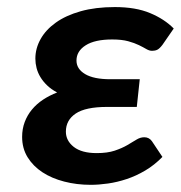

<svg xmlns="http://www.w3.org/2000/svg" viewBox="-20 -512 507 538"><path d="M435.1 -386.2Q426.8 -375.5 420.7 -372.6Q414.6 -369.6 406.2 -369.6Q398.4 -369.6 390.1 -374.5Q381.8 -379.4 369.4 -385.5Q356.9 -391.6 339.1 -396.5Q321.3 -401.4 294.4 -401.4Q245.6 -401.4 220 -385Q194.3 -368.7 194.3 -342.3Q194.3 -318.8 218.5 -304.4Q242.7 -290 289.1 -290H371.6L363.3 -212.4H280.3Q219.7 -212.4 192.1 -193.8Q164.6 -175.3 164.6 -143.1Q164.6 -117.7 186.8 -100.3Q209 -83 251 -83Q280.8 -83 301.3 -89.8Q321.8 -96.7 336.4 -105.2Q351.1 -113.8 362.1 -120.6Q373 -127.4 384.3 -127.4Q397.9 -127.4 405.8 -116.2L435.1 -72.3Q412.6 -49.3 387 -34.2Q361.3 -19 335 -10.3Q308.6 -1.5 282.7 2.2Q256.8 5.9 234.4 5.9Q194.8 5.9 159.9 -3.2Q125 -12.2 98.9 -29.3Q72.8 -46.4 57.4 -71.3Q42 -96.2 42 -128.4Q42 -150.9 49.3 -170.2Q56.6 -189.5 69.6 -205.1Q82.5 -220.7 100.6 -232.7Q118.7 -244.6 140.1 -252.9Q123.5 -261.7 112.1 -272.7Q100.6 -283.7 93.3 -295.9Q85.9 -308.1 82.5 -321.3Q79.1 -334.5 79.1 -347.7Q79.1 -376.5 93.8 -402.6Q108.4 -428.7 136.5 -448.7Q164.6 -468.8 206.1 -480.5Q247.6 -492.2 301.8 -492.2Q360.4 -492.2 400.6 -475.3Q440.9 -458.5 466.8 -432.1Z"/></svg>

Font: Carlito
Style: Bold Italic
Weight: 700
Italic angle: -7°
Designer: Lukasz Dziedzic
Foundry: tyPoland Lukasz Dziedzic
Version: Version 1.104